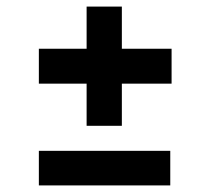

<svg xmlns="http://www.w3.org/2000/svg" viewBox="-20 -612 640 583"><path d="M243 -592H350V-230H243ZM501 -464V-358H98V-464ZM497 -154V-49H98V-154Z"/></svg>

Font: BioRhyme ExtraBold
Style: Bold
Weight: 700
Version: Version 1.600;gftools[0.9.33]